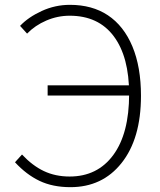

<svg xmlns="http://www.w3.org/2000/svg" viewBox="-20 -761 663 794"><path d="M42 -90 71 -122Q114 -76 161.5 -53.5Q209 -31 268 -31Q383 -31 448.5 -120Q514 -209 514 -372Q514 -526 450.5 -611Q387 -696 268 -696Q218 -696 171.5 -676Q125 -656 92 -622L63 -654Q97 -690 152.5 -715.5Q208 -741 269 -741Q361 -741 426 -698Q492 -654 527.5 -569Q563 -484 563 -365Q563 -187 482 -86Q403 13 271 13Q198 13 143.5 -13Q89 -39 42 -90ZM177 -408H546V-366H177Z"/></svg>

Font: Merged Yaku Han JP ExtraLight
Style: Regular
Weight: 250
Designer: Ryoko NISHIZUKA 西塚涼子 (kana, bopomofo & ideographs); Paul D. Hunt (Latin, Greek & Cyrillic); Sandoll Communications 산돌커뮤니
Foundry: Adobe
Version: Version 2.004